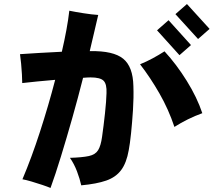

<svg xmlns="http://www.w3.org/2000/svg" viewBox="-20 -866 1057 950"><path d="M230 64Q216 58 189.5 49Q163 40 135.5 32Q108 24 91 21Q136 -85 178 -214.5Q220 -344 253 -471Q208 -467 165 -463Q122 -459 90 -455Q90 -472 88.5 -498Q87 -524 84.5 -551Q82 -578 79 -598Q118 -601 173 -604Q228 -607 286 -610Q299 -666 308.5 -717.5Q318 -769 323 -813Q352 -807 393.5 -800.5Q435 -794 466 -792Q457 -754 446.5 -708.5Q436 -663 424 -613H427Q541 -615 589.5 -575.5Q638 -536 640 -440Q642 -384 638 -322Q634 -260 628.5 -207Q623 -154 617 -123Q606 -60 579.5 -24.5Q553 11 505.5 27.5Q458 44 382 51Q375 19 361 -18Q347 -55 326 -85Q388 -87 420 -94Q452 -101 465.5 -123Q479 -145 485 -189Q493 -245 499.5 -305.5Q506 -366 507 -405Q509 -450 492.5 -466.5Q476 -483 428 -483Q421 -483 411.5 -482.5Q402 -482 391 -481Q366 -382 337.5 -281.5Q309 -181 281.5 -91.5Q254 -2 230 64ZM843 -238Q814 -325 769 -403.5Q724 -482 673 -548Q705 -561 735.5 -577.5Q766 -594 794 -612Q853 -548 904 -466Q955 -384 981 -306Q945 -293 909.5 -275.5Q874 -258 843 -238ZM960 -673 848 -796 905 -846 1017 -723ZM868 -593 757 -716 814 -766 925 -643Z"/></svg>

Font: Zen Kaku Gothic Antique Black
Style: Regular
Weight: 900
Designer: Yoshimichi Ohira
Foundry: Positype
Version: Version 1.001